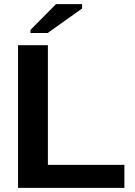

<svg xmlns="http://www.w3.org/2000/svg" viewBox="-20 -906 651 926"><path d="M580 0H67V-688H211V-111H580ZM210 -747H127V-762L250 -886H376V-865Z"/></svg>

Font: Libra Sans
Style: Bold
Weight: 700
Foundry: Context Ltd
Version: Version 1.000